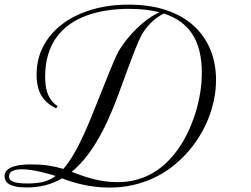

<svg xmlns="http://www.w3.org/2000/svg" viewBox="-20 -806 1106 845"><path d="M512.7 -597.7Q523.4 -614.3 540.8 -635.7Q558.1 -657.2 580.1 -679Q602.1 -700.7 628.2 -720.2Q654.3 -739.7 682.6 -752Q653.3 -759.3 620.1 -763.2Q586.9 -767.1 548.8 -767.1Q497.1 -767.1 449.2 -759.8Q401.4 -752.4 360.4 -737.3Q319.3 -722.2 285.9 -698.5Q252.4 -674.8 228.5 -641.6Q204.6 -608.4 191.7 -565.4Q178.7 -522.5 178.7 -469.2Q178.7 -452.6 180.4 -434.6Q182.1 -416.5 188 -399.2Q193.8 -381.8 204.6 -366.2Q215.3 -350.6 233.4 -339.4L227.1 -329.1Q183.1 -350.1 162.1 -385.5Q141.1 -420.9 141.1 -478Q141.1 -547.4 171.4 -604Q201.7 -660.6 255.4 -700.9Q309.1 -741.2 383.5 -763.4Q458 -785.6 546.4 -785.6Q638.2 -785.6 709.7 -762Q781.2 -738.3 830.3 -694.6Q879.4 -650.9 905 -589.8Q930.7 -528.8 930.7 -454.1Q930.7 -407.7 920.9 -362.8Q911.1 -317.9 893.8 -276.4Q876.5 -234.9 852.3 -197.5Q828.1 -160.2 799.3 -128.9Q770.5 -97.7 735.4 -70.6Q700.2 -43.5 658 -23.4Q615.7 -3.4 566.9 8.1Q518.1 19.5 461.9 19.5Q427.7 19.5 397 15.6Q366.2 11.7 339.6 5.6Q313 -0.5 291.3 -7.6Q269.5 -14.6 253.4 -21Q217.8 -0.5 179.4 9.3Q141.1 19 98.1 19Q67.9 19 48.8 14.9Q29.8 10.7 19 3.7Q8.3 -3.4 4.2 -12.2Q0 -21 0 -29.8Q0 -47.4 11.5 -57.6Q22.9 -67.9 40.5 -73.5Q58.1 -79.1 78.9 -80.8Q99.6 -82.5 118.2 -82.5Q158.2 -82.5 192.6 -77.4Q227.1 -72.3 258.8 -62.5Q273.9 -79.6 289.3 -102.8Q304.7 -126 320.8 -156.7Q336.9 -187.5 354.2 -226.1Q371.6 -264.6 390.6 -312.5Q413.6 -370.1 430.2 -411.4Q446.8 -452.6 458.5 -481.7Q470.2 -510.7 478.3 -529.8Q486.3 -548.8 492.2 -561.3Q498 -573.7 502.7 -581.8Q507.3 -589.8 512.7 -597.7ZM868.2 -486.3Q868.2 -590.8 826.9 -655Q785.6 -719.2 700.7 -746.6Q687.5 -739.7 674.8 -731Q662.1 -722.2 650.9 -711.9Q639.6 -701.7 630.1 -690.4Q620.6 -679.2 613.3 -668.5Q607.4 -660.2 602.1 -649.9Q596.7 -639.6 590.1 -625Q583.5 -610.4 575.4 -589.8Q567.4 -569.3 556.6 -540.8Q545.9 -512.2 531.7 -474.1Q517.6 -436 499.5 -386.2Q453.6 -261.7 403.3 -179.2Q353 -96.7 295.4 -49.8Q314 -43 335.9 -34.9Q357.9 -26.9 383.3 -20Q408.7 -13.2 436.8 -8.8Q464.8 -4.4 495.6 -4.4Q543.9 -4.4 584 -15.9Q624 -27.3 657 -47.4Q689.9 -67.4 716.6 -94Q743.2 -120.6 764.6 -150.9Q788.1 -184.6 807.1 -224.4Q826.2 -264.2 839.8 -307.6Q853.5 -351.1 860.8 -396.2Q868.2 -441.4 868.2 -486.3ZM101.6 1.5Q138.2 1.5 168 -5.1Q197.8 -11.7 225.1 -31.7Q215.3 -34.7 197.8 -39.8Q180.2 -44.9 159.4 -49.6Q138.7 -54.2 116.9 -57.6Q95.2 -61 76.2 -61Q51.3 -61 35.4 -53.7Q19.5 -46.4 19.5 -29.3Q19.5 -22.9 22.7 -17.3Q25.9 -11.7 34.9 -7.6Q43.9 -3.4 59.8 -1Q75.7 1.5 101.6 1.5Z"/></svg>

Font: Petit Formal Script
Style: Regular
Weight: 400
Version: Version 1.001; ttfautohint (v0.8) -G 200 -r 50